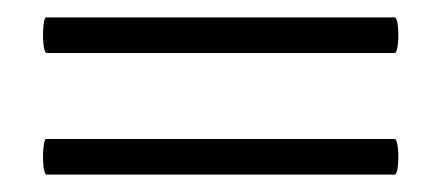

<svg xmlns="http://www.w3.org/2000/svg" viewBox="-20 -300 508 221"><path d="M34 -99Q31 -99 30 -109Q29 -119 30 -129.5Q31 -140 33 -140H434Q437 -140 438 -129.5Q439 -119 438 -109Q437 -99 434 -99ZM34 -239Q31 -239 30 -249.5Q29 -260 30 -270Q31 -280 33 -280H434Q437 -280 438 -270Q439 -260 438 -249.5Q437 -239 434 -239Z"/></svg>

Font: Cormorant Garamond Light Medium
Style: Regular
Weight: 500
Version: Version 4.001